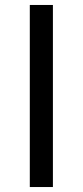

<svg xmlns="http://www.w3.org/2000/svg" viewBox="-20 -753 333 773"><path d="M100 0H193V-733H100Z"/></svg>

Font: Noto Sans CJK KR Regular
Style: Regular
Weight: 400
Designer: Ryoko NISHIZUKA (kana & ideographs); Paul D. Hunt (Latin, Greek & Cyrillic); Wenlong ZHANG (bopomofo); Sandoll Communica
Foundry: Adobe Systems Incorporated
Version: Version 1.004;PS 1.004;hotconv 1.0.82;makeotf.lib2.5.63406